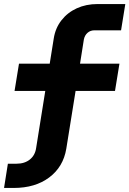

<svg xmlns="http://www.w3.org/2000/svg" viewBox="-20 -750 640 950"><path d="M0 180 19 60H62Q102 60 128 39Q154 18 159 -19L204 -300H52L74 -435H226L246 -560Q254 -611 284 -649.5Q314 -688 360 -709Q406 -730 463 -730H600L579 -600H447Q427 -600 413 -587.5Q399 -575 395 -555L376 -435H571L549 -300H354L308 -14Q293 76 223.5 128Q154 180 48 180Z"/></svg>

Font: JetBrains Mono NL ExtraBold
Style: Italic
Weight: 800
Italic angle: -9°
Monospace: yes
Designer: Philipp Nurullin, Konstantin Bulenkov
Foundry: JetBrains
Version: Version 2.305; ttfautohint (v1.8.4.7-5d5b)